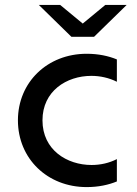

<svg xmlns="http://www.w3.org/2000/svg" viewBox="-20 -755 558 782"><path d="M333 7C381 7 422 -2 456 -16V-107C425 -91 389 -83 353 -83C253 -83 153 -144 153 -265C153 -384 251 -446 352 -446C388 -446 424 -438 456 -422V-513C422 -527 381 -536 333 -536C173 -536 53 -420 53 -265C53 -109 173 7 333 7ZM271 -605H363L496 -735H409L317 -659L225 -735H138Z"/></svg>

Font: Chess Sans Medium
Style: Regular
Weight: 500
Designer: Wolf Bōese
Foundry: Wolf Bōese
Version: Version 7.223;Glyphs 3.3 (3306)